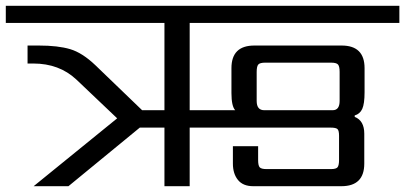

<svg xmlns="http://www.w3.org/2000/svg" viewBox="-40 -642 1397 662"><path d="M845 -394V-294Q845 -262 871 -262H1107Q1131 -262 1131 -294V-394Q1131 -413 1125.5 -419.5Q1120 -426 1101 -426H875Q856 -426 850.5 -419.5Q845 -413 845 -394ZM614 -563V-262H771Q758 -276 758 -321V-407Q758 -485 837 -485H1138Q1217 -485 1217 -407V-324Q1217 -284 1209 -266.5Q1201 -249 1183 -244V-239Q1216 -226 1216 -181V-78Q1216 0 1137 0H833Q798 0 780.5 -21.5Q763 -43 763 -78V-138H850V-90Q850 -71 855.5 -65Q861 -59 879 -59H1101Q1119 -59 1124 -65.5Q1129 -72 1129 -91V-174Q1129 -192 1123.5 -197Q1118 -202 1100 -202H614V0H527V-202H442L196 0H76L364 -234L223 -368Q164 -423 75 -423H55V-485H94Q160 -485 202 -472.5Q244 -460 289 -417L450 -262H527V-563H-20V-622H1337V-563Z"/></svg>

Font: Sarpanch
Style: Regular
Weight: 400
Designer: Manushi Parikh (Devanagari and Latin), Jyotish Sonowal (Devanagari)
Foundry: Indian Type Foundry
Version: Version 2.004;PS 1.0;hotconv 1.0.78;makeotf.lib2.5.61930; tt